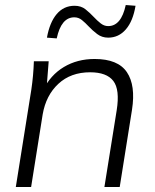

<svg xmlns="http://www.w3.org/2000/svg" viewBox="-20 -745 618 765"><path d="M43 0 105 -389Q109 -416 111.5 -444Q114 -472 115 -501H174L165 -386L151 -385Q181 -446 234.5 -478Q288 -510 357 -510Q450 -510 485.5 -457.5Q521 -405 506 -308L457 0H396L445 -306Q458 -388 431.5 -422.5Q405 -457 339 -457Q262 -457 212.5 -411Q163 -365 150 -289L104 0ZM206 -592 167 -595Q178 -656 206 -689Q234 -722 277 -722Q303 -722 320.5 -708Q338 -694 353 -678Q367 -663 381 -652Q395 -641 411 -641Q463 -641 481 -725L520 -722Q510 -661 481.5 -628Q453 -595 411 -595Q386 -595 367 -609.5Q348 -624 333 -640Q320 -654 306.5 -665Q293 -676 276 -676Q224 -676 206 -592Z"/></svg>

Font: Mulish ExtraLight Light
Style: Italic
Weight: 300
Italic angle: -9°
Version: Version 3.603